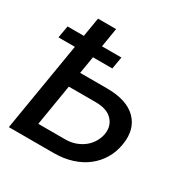

<svg xmlns="http://www.w3.org/2000/svg" viewBox="-166 -867 978 1008"><g transform="rotate(30 323.5 -363.5)"><path d="M24.5 -611.9H123.2L142.4 -727.3H252.1L233 -611.9H350.9L338.1 -538.4H220.9L203.5 -433.9H365.8Q487.6 -433.9 544.4 -376.1Q601.6 -318.2 584.9 -220.5Q577.1 -171.9 553.3 -131.4Q529.5 -90.9 492 -61.6Q454.5 -32.3 404.5 -16.2Q354.4 0 294 0H21.7L111.2 -538.4H11.7ZM147 -92.3H309.3Q344.8 -92.3 373.8 -103.2Q402.7 -114 424.2 -131.9Q445.7 -149.9 459 -173.3Q472.3 -196.7 476.6 -221.9Q484.7 -272 452.8 -306.5Q420.5 -341.6 350.5 -341.6H188.2Z"/></g></svg>

Font: Inter P Medium
Style: Italic
Weight: 500
Italic angle: 9.39999°
Designer: Rasmus Andersson
Foundry: rsms
Version: Version 3.018;git-588b23468